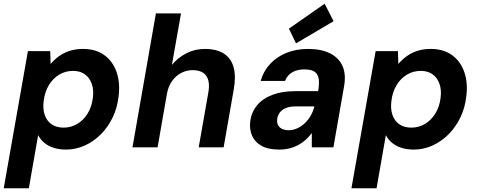

<svg xmlns="http://www.w3.org/2000/svg" viewBox="-36 -792 2577 1032"><path d="M-16 220 114 -517H234L236 -448Q255 -471 280.5 -489.5Q306 -508 338 -518.5Q370 -529 410 -529Q479 -529 525 -495.5Q571 -462 591 -403.5Q611 -345 601 -271Q594 -211 569 -159.5Q544 -108 505.5 -69.5Q467 -31 419 -9.5Q371 12 319 12Q282 12 252.5 2.5Q223 -7 202 -24.5Q181 -42 169 -66L119 220ZM306 -106Q345 -106 378.5 -125.5Q412 -145 434.5 -181Q457 -217 463 -265Q469 -309 457 -342Q445 -375 419.5 -393Q394 -411 357 -411Q316 -411 282.5 -391Q249 -371 227 -335Q205 -299 199 -251Q193 -207 204.5 -174Q216 -141 242 -123.5Q268 -106 306 -106Z M676 0 802 -720H937L888 -443Q920 -482 965.5 -505.5Q1011 -529 1065 -529Q1129 -529 1168 -503.5Q1207 -478 1220 -429Q1233 -380 1220 -309L1166 0H1032L1084 -296Q1094 -354 1072.5 -384.5Q1051 -415 999 -415Q967 -415 938 -400Q909 -385 888.5 -356Q868 -327 861 -286L811 0Z M1465 12Q1405 12 1369 -8.5Q1333 -29 1318.5 -63.5Q1304 -98 1309 -139Q1315 -188 1345 -225Q1375 -262 1427.5 -282Q1480 -302 1551 -302H1674Q1681 -343 1677 -368.5Q1673 -394 1655 -406.5Q1637 -419 1599 -419Q1562 -419 1535 -403.5Q1508 -388 1496 -357H1365Q1380 -410 1416 -448.5Q1452 -487 1504 -508Q1556 -529 1619 -529Q1691 -529 1738.5 -505Q1786 -481 1805.5 -436Q1825 -391 1813 -326L1756 0H1640V-77Q1625 -57 1607.5 -41Q1590 -25 1568 -13Q1546 -1 1520 5.5Q1494 12 1465 12ZM1515 -92Q1539 -92 1561 -102Q1583 -112 1601.5 -129Q1620 -146 1633 -168.5Q1646 -191 1653 -217L1654 -220H1552Q1522 -220 1501 -211.5Q1480 -203 1468.5 -188Q1457 -173 1454 -153Q1450 -124 1467 -108Q1484 -92 1515 -92ZM1555 -559 1517 -638 1709 -772 1757 -678Z M1853 220 1983 -517H2103L2105 -448Q2124 -471 2149.5 -489.5Q2175 -508 2207 -518.5Q2239 -529 2279 -529Q2348 -529 2394 -495.5Q2440 -462 2460 -403.5Q2480 -345 2470 -271Q2463 -211 2438 -159.5Q2413 -108 2374.5 -69.5Q2336 -31 2288 -9.5Q2240 12 2188 12Q2151 12 2121.5 2.5Q2092 -7 2071 -24.5Q2050 -42 2038 -66L1988 220ZM2175 -106Q2214 -106 2247.5 -125.5Q2281 -145 2303.5 -181Q2326 -217 2332 -265Q2338 -309 2326 -342Q2314 -375 2288.5 -393Q2263 -411 2226 -411Q2185 -411 2151.5 -391Q2118 -371 2096 -335Q2074 -299 2068 -251Q2062 -207 2073.5 -174Q2085 -141 2111 -123.5Q2137 -106 2175 -106Z"/></svg>

Font: DM Sans 11pt
Style: Bold Italic
Weight: 700
Italic angle: -10°
Version: Version 4.004;gftools[0.9.30]